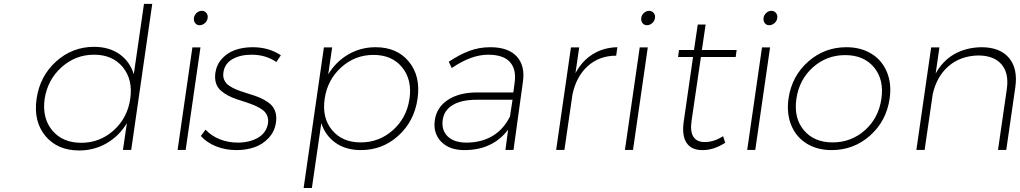

<svg xmlns="http://www.w3.org/2000/svg" viewBox="-20 -762 5184 976"><path d="M166 -259.8Q182.6 -375 265.1 -449.5Q347.7 -523.9 458 -523.9Q534.2 -523.9 586.9 -487.1Q639.6 -450.2 660.2 -384.8L711.9 -742.2H753.9L647 0H605L625 -136.2Q586.4 -71.3 522.7 -34.2Q459 2.9 382.8 2.9Q272 2.9 210.7 -71Q149.4 -145 166 -259.8ZM207 -259.8Q193.4 -162.1 245.6 -99.1Q297.9 -36.1 393.1 -36.1Q487.3 -36.1 557.6 -99.1Q627.9 -162.1 642.1 -259.8Q656.2 -357.4 604.2 -420.7Q552.2 -483.9 458 -483.9Q363.8 -483.9 293 -420.4Q222.2 -356.9 207 -259.8Z M882.8 0 958 -521H999L923.8 0ZM965.8 -670.9Q967.8 -686 979.7 -696.5Q991.7 -707 1005.9 -707Q1020 -707 1028.8 -696.5Q1037.6 -686 1035.6 -670.9Q1033.7 -655.3 1021.5 -644.5Q1009.3 -633.8 994.6 -633.8Q980.5 -633.8 972.2 -644.5Q963.9 -655.3 965.8 -670.9Z M1001 -70.8 1024.9 -103Q1054.2 -71.3 1096.9 -54.2Q1139.6 -37.1 1189 -37.1Q1247.6 -37.1 1290 -61Q1332.5 -85 1341.8 -131.8Q1345.7 -155.3 1338.4 -173.3Q1331.1 -191.4 1315.2 -203.1Q1299.3 -214.8 1277.8 -224.4Q1256.3 -233.9 1232.2 -241.7Q1208 -249.5 1183.6 -257.6Q1159.2 -265.6 1137.9 -277.1Q1116.7 -288.6 1100.8 -303Q1085 -317.4 1077.9 -339.8Q1070.8 -362.3 1074.7 -391.1Q1081.1 -434.6 1109.4 -464.8Q1137.7 -495.1 1177.2 -508.5Q1216.8 -522 1264.6 -522Q1346.7 -522 1407.7 -481L1384.8 -446.8Q1331.1 -483.9 1258.8 -483.9Q1200.7 -483.9 1161.4 -461.2Q1122.1 -438.5 1115.7 -394Q1112.3 -371.6 1120.4 -354.5Q1128.4 -337.4 1144.5 -326.4Q1160.6 -315.4 1182.1 -306.6Q1203.6 -297.9 1227.8 -290.5Q1252 -283.2 1275.9 -275.1Q1299.8 -267.1 1321 -255.6Q1342.3 -244.1 1357.7 -229.5Q1373 -214.8 1380.1 -191.7Q1387.2 -168.5 1382.8 -139.2Q1376 -92.8 1345.2 -60.1Q1314.5 -27.3 1272.7 -13.2Q1231 1 1181.6 1Q1126.5 1 1079.1 -17.8Q1031.7 -36.6 1001 -70.8Z M1523.4 193.8 1626.5 -521H1668.5L1648.4 -383.8Q1687 -448.2 1750.2 -485.1Q1813.5 -522 1889.2 -522Q1998.5 -522 2058.8 -448.2Q2119.1 -374.5 2102.5 -259.8Q2085.9 -145.5 2005.1 -72.3Q1924.3 1 1814.5 1Q1738.8 1 1686.3 -35.6Q1633.8 -72.3 1613.3 -136.2L1565.4 193.8ZM1813.5 -38.1Q1907.7 -38.1 1977.5 -100.6Q2047.4 -163.1 2061.5 -259.8Q2075.7 -356.4 2024.2 -419.7Q1972.7 -482.9 1878.4 -482.9Q1784.7 -482.9 1714.6 -419.7Q1644.5 -356.4 1630.4 -259.8Q1616.2 -163.1 1668 -100.6Q1719.7 -38.1 1813.5 -38.1Z M2190.4 -151.9Q2200.2 -217.3 2257.3 -254.6Q2314.5 -292 2404.3 -292H2589.4L2596.2 -342.8Q2605.5 -410.2 2571.8 -447Q2538.1 -483.9 2461.4 -483.9Q2375 -483.9 2276.4 -416L2261.2 -448.2Q2316.4 -484.9 2366.2 -503.4Q2416 -522 2472.2 -522Q2563.5 -522 2606.7 -475.1Q2649.9 -428.2 2638.2 -346.2L2590.3 0H2549.3L2563 -103Q2484.4 1 2340.3 1Q2263.7 1 2222.2 -42.2Q2180.7 -85.4 2190.4 -151.9ZM2230.5 -152.8Q2223.1 -100.6 2255.6 -68.8Q2288.1 -37.1 2351.1 -37.1Q2425.8 -37.1 2482.4 -70.1Q2539.1 -103 2572.3 -169.9L2585.4 -254.9H2403.3Q2326.7 -254.9 2282.2 -228.8Q2237.8 -202.6 2230.5 -152.8Z M2807.1 0 2882.3 -521H2924.3L2905.3 -390.1Q2939 -453.1 2993.7 -486.8Q3048.3 -520.5 3118.2 -522L3112.3 -479Q3026.9 -479 2968.3 -426.5Q2909.7 -374 2890.1 -282.2L2849.1 0Z M3156.7 0 3231.9 -521H3272.9L3197.8 0ZM3239.7 -670.9Q3241.7 -686 3253.7 -696.5Q3265.6 -707 3279.8 -707Q3293.9 -707 3302.7 -696.5Q3311.5 -686 3309.6 -670.9Q3307.6 -655.3 3295.4 -644.5Q3283.2 -633.8 3268.6 -633.8Q3254.4 -633.8 3246.1 -644.5Q3237.8 -655.3 3239.7 -670.9Z M3426.8 -472.2 3431.6 -507.8H3507.8L3526.9 -637.2H3566.9L3547.9 -507.8H3724.6L3719.7 -472.2H3543L3495.6 -148.9Q3487.3 -93.8 3505.1 -66.4Q3522.9 -39.1 3564 -40Q3609.4 -40 3655.8 -69.8L3666.5 -36.1Q3607.9 1 3552.7 1Q3496.1 2 3470.7 -34.9Q3445.3 -71.8 3455.6 -144L3502.9 -472.2Z M3778.3 0 3853.5 -521H3894.5L3819.3 0ZM3861.3 -670.9Q3863.3 -686 3875.2 -696.5Q3887.2 -707 3901.4 -707Q3915.5 -707 3924.3 -696.5Q3933.1 -686 3931.2 -670.9Q3929.2 -655.3 3917 -644.5Q3904.8 -633.8 3890.1 -633.8Q3876 -633.8 3867.7 -644.5Q3859.4 -655.3 3861.3 -670.9Z M3988.3 -261.2Q4004.9 -375 4087.9 -448.5Q4170.9 -522 4282.2 -522Q4356 -522 4409.9 -488.8Q4463.9 -455.6 4488.5 -395.8Q4513.2 -335.9 4502.4 -261.2Q4485.8 -146.5 4402.8 -72.8Q4319.8 1 4207.5 1Q4134.3 1 4080.6 -32.2Q4026.9 -65.4 4002.2 -125.5Q3977.5 -185.5 3988.3 -261.2ZM4212.4 -38.1Q4307.1 -38.1 4376.7 -100.1Q4446.3 -162.1 4460.4 -259.8Q4474.6 -357.4 4422.9 -419.7Q4371.1 -481.9 4276.4 -481.9Q4182.1 -481.9 4112.3 -419.7Q4042.5 -357.4 4028.3 -259.8Q4014.2 -162.1 4066.2 -100.1Q4118.2 -38.1 4212.4 -38.1Z M4638.2 0 4713.4 -521H4755.4L4736.3 -388.2Q4771.5 -452.6 4830.8 -486.6Q4890.1 -520.5 4968.3 -522Q5063 -522 5108.9 -467.8Q5154.8 -413.6 5141.1 -317.9L5095.2 0H5053.2L5098.1 -310.1Q5109.4 -390.1 5070.8 -435.1Q5032.2 -480 4952.1 -480Q4862.3 -478 4801.5 -425.3Q4740.7 -372.6 4721.2 -282.2L4680.2 0Z"/></svg>

Font: Trueno UltraLight
Style: Italic
Weight: 250
Designer: Julieta Ulanovsky
Foundry: Julieta Ulanovsky
Version: Version 3.001b | FøM Fix